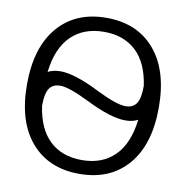

<svg xmlns="http://www.w3.org/2000/svg" viewBox="-83 -819 880 909"><g transform="rotate(10 357.0 -365.0)"><path d="M124.5 -88.4Q40 -186.5 40 -364.7Q40 -543 124.5 -641.6Q209 -740.2 356.9 -740.2Q504.9 -740.2 589.4 -641.6Q673.8 -543 673.8 -364.7Q673.8 -186.5 589.4 -88.4Q504.9 9.8 356.9 9.8Q209 9.8 124.5 -88.4ZM127.9 -277.3Q143.6 -168 202.6 -112.3Q261.7 -56.6 357.4 -56.6Q455.1 -56.6 514.6 -115.7Q574.2 -174.8 587.9 -291Q563.5 -277.3 527.3 -277.3Q458 -277.3 337.9 -336.9Q239.3 -385.7 197.3 -385.7Q161.1 -385.7 144.5 -360.8Q127.9 -335.9 127.9 -277.3ZM126 -439.5Q150.4 -453.1 186.5 -453.1Q254.9 -453.1 377 -391.6Q473.6 -343.8 516.6 -343.8Q552.7 -343.8 569.3 -368.7Q585.9 -393.6 585.9 -453.1Q570.3 -562.5 511.2 -617.7Q452.1 -672.9 357.4 -672.9Q259.8 -672.9 199.7 -614.3Q139.6 -555.7 126 -439.5Z"/></g></svg>

Font: Mgen+ 1c regular
Style: Regular
Weight: 400
Designer: [Source Han Sans]
Ryoko NISHIZUKA  (kana & ideographs); Paul D. Hunt (Latin, Greek & Cyrillic); Wenlong ZHANG  (bopomofo
Version: Version 1.059.20150602